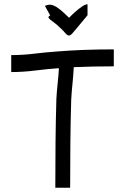

<svg xmlns="http://www.w3.org/2000/svg" viewBox="-20 -886 590 906"><path d="M241 0Q241 -100 242 -209.5Q243 -319 246 -418Q248 -456 252 -492Q256 -528 258 -564H254Q199 -560 144 -553Q89 -546 33 -546V-626Q86 -626 139.5 -632.5Q193 -639 248 -643Q309 -648 375.5 -650.5Q442 -653 517 -653V-573Q466 -573 419 -572Q372 -571 328 -569Q326 -529 322 -490.5Q318 -452 316 -415Q313 -317 312 -208Q311 -99 311 0ZM321 -728Q311 -717 303.5 -718.5Q296 -720 286 -732Q285 -734 280.5 -738.5Q276 -743 269 -750Q248 -771 231.5 -782.5Q215 -794 210 -800.5Q205 -807 217 -813L192 -858Q206 -865 220 -863.5Q234 -862 254.5 -847.5Q275 -833 306 -802Q319 -816 335.5 -830.5Q352 -845 367.5 -855.5Q383 -866 393 -866V-814Q378 -796 361 -775.5Q344 -755 332.5 -741.5Q321 -728 321 -728ZM326 -780Q326 -780 326 -779ZM327 -779Q327 -779 327 -779ZM327 -778Q328 -778 328 -778ZM328 -777H329Q328 -777 328 -777ZM329 -776Q329 -776 329 -776ZM330 -775Q330 -775 330 -776Z"/></svg>

Font: Syne Tactile
Style: Regular
Weight: 400
Designer: Lucas Descroix
Foundry: Bonjour Monde
Version: Version 2.100; ttfautohint (v1.8.3)